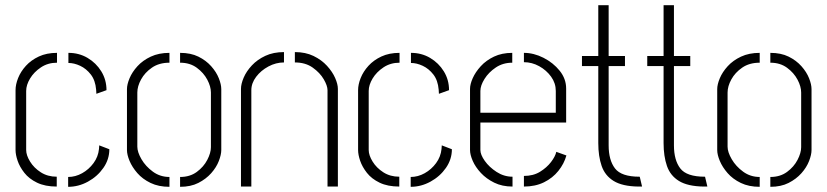

<svg xmlns="http://www.w3.org/2000/svg" viewBox="-20 -720 3190 741"><path d="M199 0Q154 0 123 -15Q92 -30 74 -53Q56 -76 48 -99.5Q40 -123 40 -141V-372Q40 -394 50 -419Q60 -444 80 -466Q100 -488 130 -502Q160 -516 200 -516V-478Q165 -478 138 -460Q111 -442 96 -417Q81 -392 81 -369V-141Q81 -121 96 -96.5Q111 -72 137.5 -55Q164 -38 199 -38ZM243 1V-37Q271 -37 297 -51.5Q323 -66 341 -90.5Q359 -115 362 -145L363 -159L402 -144Q402 -105 379 -72Q356 -39 319.5 -19Q283 1 243 1ZM352 -358 351 -374Q348 -410 330.5 -432.5Q313 -455 289.5 -466Q266 -477 244 -477V-516Q285 -516 318 -496.5Q351 -477 371 -444.5Q391 -412 391 -372Z M634 1Q592 1 561 -14Q530 -29 510 -52Q490 -75 480 -99Q470 -123 470 -141V-376Q470 -394 480 -418Q490 -442 510.5 -464.5Q531 -487 562 -501.5Q593 -516 634 -516V-478Q594 -478 566.5 -459Q539 -440 524.5 -413.5Q510 -387 510 -363V-154Q510 -133 526 -105.5Q542 -78 570 -57.5Q598 -37 634 -37ZM675 1V-37Q713 -37 739.5 -56.5Q766 -76 780 -103Q794 -130 794 -152V-363Q794 -386 780 -412.5Q766 -439 739.5 -458.5Q713 -478 675 -478V-516Q716 -516 745.5 -501.5Q775 -487 795 -464.5Q815 -442 824.5 -418Q834 -394 834 -376V-141Q834 -123 824.5 -98.5Q815 -74 795 -51.5Q775 -29 745.5 -14Q716 1 675 1Z M910 -377Q910 -396 920.5 -420.5Q931 -445 952 -467.5Q973 -490 1004 -504.5Q1035 -519 1076 -519V-479Q1045 -479 1016 -463.5Q987 -448 968.5 -423.5Q950 -399 950 -372V0H910ZM1244 -372Q1244 -389 1229.5 -414Q1215 -439 1187 -459Q1159 -479 1118 -479V-519Q1159 -519 1190 -504Q1221 -489 1242 -466Q1263 -443 1273.5 -419Q1284 -395 1284 -377V0H1244Z M1521 0Q1476 0 1445 -15Q1414 -30 1396 -53Q1378 -76 1370 -99.5Q1362 -123 1362 -141V-372Q1362 -394 1372 -419Q1382 -444 1402 -466Q1422 -488 1452 -502Q1482 -516 1522 -516V-478Q1487 -478 1460 -460Q1433 -442 1418 -417Q1403 -392 1403 -369V-141Q1403 -121 1418 -96.5Q1433 -72 1459.5 -55Q1486 -38 1521 -38ZM1565 1V-37Q1593 -37 1619 -51.5Q1645 -66 1663 -90.5Q1681 -115 1684 -145L1685 -159L1724 -144Q1724 -105 1701 -72Q1678 -39 1641.5 -19Q1605 1 1565 1ZM1674 -358 1673 -374Q1670 -410 1652.5 -432.5Q1635 -455 1611.5 -466Q1588 -477 1566 -477V-516Q1607 -516 1640 -496.5Q1673 -477 1693 -444.5Q1713 -412 1713 -372Z M1958 0Q1918 0 1887.5 -15Q1857 -30 1836 -52.5Q1815 -75 1804.5 -99Q1794 -123 1794 -141V-377Q1794 -395 1804.5 -418.5Q1815 -442 1835.5 -464.5Q1856 -487 1886.5 -501.5Q1917 -516 1957 -516V-478Q1921 -478 1893.5 -459.5Q1866 -441 1850 -415.5Q1834 -390 1834 -369V-285H2125V-369Q2125 -399 2107 -424Q2089 -449 2061 -464.5Q2033 -480 2002 -480V-516Q2040 -516 2077.5 -497Q2115 -478 2140 -447Q2165 -416 2165 -378V-247H1834V-141Q1834 -123 1851 -99Q1868 -75 1896.5 -56.5Q1925 -38 1958 -38ZM2002 0V-41Q2038 -41 2064 -57Q2090 -73 2106.5 -94.5Q2123 -116 2127 -134L2166 -120Q2157 -88 2135 -60.5Q2113 -33 2079.5 -16.5Q2046 0 2002 0Z M2443 0Q2382 -1 2348.5 -21.5Q2315 -42 2302 -79.5Q2289 -117 2289 -168V-465H2226V-504H2289V-700H2329V-504H2392V-465H2329V-159Q2329 -102 2353.5 -70Q2378 -38 2448 -38H2449L2458 0Z M2695 0Q2634 -1 2600.5 -21.5Q2567 -42 2554 -79.5Q2541 -117 2541 -168V-465H2478V-504H2541V-700H2581V-504H2644V-465H2581V-159Q2581 -102 2605.5 -70Q2630 -38 2700 -38H2701L2710 0Z M2912 1Q2870 1 2839 -14Q2808 -29 2788 -52Q2768 -75 2758 -99Q2748 -123 2748 -141V-376Q2748 -394 2758 -418Q2768 -442 2788.5 -464.5Q2809 -487 2840 -501.5Q2871 -516 2912 -516V-478Q2872 -478 2844.5 -459Q2817 -440 2802.5 -413.5Q2788 -387 2788 -363V-154Q2788 -133 2804 -105.5Q2820 -78 2848 -57.5Q2876 -37 2912 -37ZM2953 1V-37Q2991 -37 3017.5 -56.5Q3044 -76 3058 -103Q3072 -130 3072 -152V-363Q3072 -386 3058 -412.5Q3044 -439 3017.5 -458.5Q2991 -478 2953 -478V-516Q2994 -516 3023.5 -501.5Q3053 -487 3073 -464.5Q3093 -442 3102.5 -418Q3112 -394 3112 -376V-141Q3112 -123 3102.5 -98.5Q3093 -74 3073 -51.5Q3053 -29 3023.5 -14Q2994 1 2953 1Z"/></svg>

Font: Stick No Bills ExtraLight
Style: Regular
Weight: 200
Designer: Kosala Senevirathne, Siva Puranthara, Lasantha Premarathna, Tharique Azeez
Foundry: mooniak
Version: Version 2.000